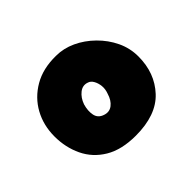

<svg xmlns="http://www.w3.org/2000/svg" viewBox="-95 -789 634 634"><g transform="rotate(-45 221.5 -472.5)"><path d="M222 -286Q156 -286 113.5 -311.5Q71 -337 50.5 -380Q30 -423 30 -474Q30 -526 53 -568Q76 -610 119 -635Q162 -660 222 -659Q257 -659 290.5 -643.5Q324 -628 352 -600.5Q380 -573 396.5 -538.5Q413 -504 413 -465Q413 -388 365.5 -337Q318 -286 222 -286ZM196 -409Q216 -402 231.5 -414Q247 -426 254 -450Q260 -466 258.5 -481Q257 -496 250.5 -507.5Q244 -519 234 -522Q215 -529 198.5 -516Q182 -503 174 -480Q167 -456 171 -436Q175 -416 196 -409Z"/></g></svg>

Font: Sour Gummy Black
Style: Regular
Weight: 900
Version: Version 1.000